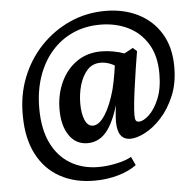

<svg xmlns="http://www.w3.org/2000/svg" viewBox="-53 -632 885 870"><g transform="rotate(-5 389.0 -197.0)"><path d="M342 184Q253 184 186 147Q119 110 82 39Q45 -32 44 -132Q42 -229 74 -310Q106 -391 163.5 -451Q221 -511 296 -544.5Q371 -578 457 -578Q540 -578 605.5 -545.5Q671 -513 709 -450.5Q747 -388 747 -298Q747 -224 723 -167Q699 -110 663 -70.5Q627 -31 588.5 -11Q550 9 521 9Q462 9 462 -74Q462 -96 466 -129.5Q470 -163 474 -193L480 -192Q455 -88 418.5 -38Q382 12 326 12Q273 12 242.5 -32.5Q212 -77 212 -150Q212 -218 238 -274.5Q264 -331 311.5 -364Q359 -397 423 -397Q448 -397 476.5 -392Q505 -387 532 -377L498 -314Q481 -329 459 -337.5Q437 -346 416 -346Q378 -346 354.5 -319.5Q331 -293 319.5 -253Q308 -213 308 -169Q308 -124 320.5 -94.5Q333 -65 357 -65Q385 -65 412 -106.5Q439 -148 459 -220Q468 -257 473.5 -291Q479 -325 482 -354L567 -400L585 -384Q579 -351 573 -310Q567 -269 561 -227.5Q555 -186 551.5 -151.5Q548 -117 548 -96Q548 -78 552 -71.5Q556 -65 566 -65Q586 -65 612 -89Q638 -113 657.5 -159.5Q677 -206 677 -274Q677 -356 643 -410.5Q609 -465 553 -491.5Q497 -518 429 -518Q360 -518 303.5 -492.5Q247 -467 206 -419.5Q165 -372 143 -307Q121 -242 121 -164Q121 -70 152 -6Q183 58 238.5 91Q294 124 366 124Q405 124 447.5 115Q490 106 516 91L534 130Q501 155 450 169.5Q399 184 342 184Z"/></g></svg>

Font: Rasa SemiBold
Style: Regular
Weight: 600
Designer: Anna Giedrys (Yrsa+Rasa design), David Brezina (Yrsa art-direction, Rasa art-direction, design)
Foundry: Rosetta Type Foundry
Version: Version 2.004